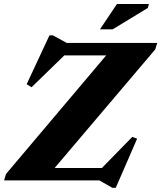

<svg xmlns="http://www.w3.org/2000/svg" viewBox="-35 -886 792 943"><path d="M737 -675 727.5 -643.5 208 -31 109.5 -61H465.5L614.5 -213.5L638.5 -205L533.5 36.5H517L453 0H-15L-5.5 -31.5L512 -644L636 -614H281L120 -457.5L96 -472.5L208 -712.5H224.5L293 -675ZM456 -742 539.5 -866.5H696.5L691 -847L518.5 -742Z"/></svg>

Font: Newsreader 24pt ExtraBold
Style: Italic
Weight: 800
Italic angle: -17°
Designer: Hugues Gentile
Foundry: Production Type
Version: Version 1.003